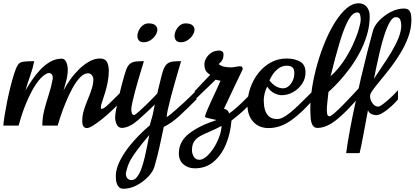

<svg xmlns="http://www.w3.org/2000/svg" viewBox="-37 -768 2535 1174"><path d="M494.6 15.1Q465.8 15.1 465.8 -27.8Q465.8 -61.5 476.1 -94.7Q486.3 -127.9 499.8 -159.9Q513.2 -191.9 523.4 -223.1Q533.7 -254.4 533.7 -284.2Q533.7 -296.9 524.7 -308.3Q515.6 -319.8 501.5 -319.8Q476.1 -319.8 451.7 -293.7Q427.2 -267.6 405.3 -227.1Q383.3 -186.5 365 -141.8Q346.7 -97.2 334 -58.8Q321.3 -20.5 315.4 0H221.7Q221.7 -48.8 233.9 -95.9Q246.1 -143.1 261.2 -189.7Q276.4 -236.3 284.7 -282.2Q285.6 -285.2 285.6 -288.1Q285.6 -291 285.6 -293Q285.6 -307.1 278.6 -314.5Q271.5 -321.8 262.7 -321.8Q258.3 -321.8 252.4 -319.8Q225.1 -307.1 200.9 -277.1Q176.8 -247.1 156 -207.8Q135.3 -168.5 119.1 -127.9Q103 -87.4 92.3 -53.2Q81.5 -19 76.7 0H-16.6Q-15.1 -22 -9 -60.8Q-2.9 -99.6 6.3 -145.8Q15.6 -191.9 26.9 -236.8Q38.1 -281.7 49.6 -317.6Q61 -353.5 71.8 -370.1Q81.5 -386.7 104 -390.4Q126.5 -394 172.4 -394Q163.6 -349.6 147.2 -303.7Q130.9 -257.8 118.7 -214.8Q135.3 -243.7 158 -277.3Q180.7 -311 208.7 -341.1Q236.8 -371.1 269.8 -390.1Q302.7 -409.2 339.8 -409.2Q354.5 -409.2 362.5 -397.7Q370.6 -386.2 374 -371.1Q377.4 -356 377.4 -344.2Q377.4 -311.5 369.1 -278.3Q360.8 -245.1 351.6 -214.8Q367.2 -246.1 391.4 -280Q415.5 -314 445.3 -343.5Q475.1 -373 508.1 -391.6Q541 -410.2 573.7 -410.2Q606 -410.2 617.2 -388.7Q628.4 -367.2 628.4 -335Q628.4 -302.2 621.8 -267.8Q615.2 -233.4 606.2 -203.4Q597.2 -173.3 589.8 -152.8Q582.5 -132.3 581.5 -127Q581.1 -122.6 580.3 -118.9Q579.6 -115.2 579.6 -112.8Q579.6 -102.1 585.4 -102.1Q598.1 -102.1 631.3 -134.8Q664.6 -167.5 712.4 -214.8V-159.7Q688.5 -131.8 656.7 -101.3Q625 -70.8 592.8 -44.4Q560.5 -18.1 534.2 -1.5Q507.8 15.1 494.6 15.1Z M710 14.2Q686.5 14.2 676.8 -6.6Q667 -27.3 667 -49.8Q667 -65.4 672.6 -96.4Q678.2 -127.4 686.8 -164.8Q695.3 -202.1 704.8 -239Q714.4 -275.9 722.4 -304Q730.5 -332 734.9 -342.8Q745.1 -369.1 760 -379.6Q774.9 -390.1 795.4 -392.1Q815.9 -394 842.8 -394Q837.9 -377.4 828.6 -347.2Q819.3 -316.9 808.6 -280Q797.9 -243.2 788.1 -206.8Q778.3 -170.4 772 -141.1Q765.6 -111.8 765.6 -97.2Q765.6 -90.3 768.8 -77.6Q772 -64.9 782.7 -64.9Q788.6 -64.9 809.3 -83Q830.1 -101.1 856.4 -126.7Q882.8 -152.3 906.2 -176.8Q929.7 -201.2 940.9 -213.9V-159.2Q858.4 -78.1 806.6 -33.2Q754.9 11.7 710 14.2ZM841.3 -509.8Q820.8 -509.8 812 -521.2Q803.2 -532.7 803.2 -547.9Q803.2 -564.5 811.8 -582.3Q820.3 -600.1 835.7 -612.5Q851.1 -625 871.1 -625Q899.9 -625 912.6 -613.5Q925.3 -602.1 925.3 -586.9Q925.3 -570.3 913.6 -552.2Q901.9 -534.2 882.8 -522Q863.8 -509.8 841.3 -509.8Z M718.3 386.2Q695.8 386.2 685.1 369.9Q674.3 353.5 672.1 330.6Q669.9 307.6 672.4 287.1Q679.7 244.1 702.9 202.4Q726.1 160.6 755.6 124Q785.2 87.4 813.2 59.3Q841.3 31.2 859.9 15.1Q878.4 -1 878.4 -1L897 -66.9Q901.9 -92.8 910.6 -133.8Q919.4 -174.8 929.7 -218.3Q939.9 -261.7 948.7 -295.9Q957.5 -330.1 962.4 -342.8Q972.7 -369.1 987.3 -379.6Q1002 -390.1 1022.7 -392.1Q1043.5 -394 1070.3 -394Q1065.4 -377.4 1055.2 -342.5Q1044.9 -307.6 1032.5 -264.2Q1020 -220.7 1008.5 -177.5Q997.1 -134.3 989.7 -100.3Q982.4 -66.4 982.4 -51.8Q987.8 -54.2 1015.4 -77.1Q1043 -100.1 1082.8 -136.5Q1122.6 -172.9 1164.1 -214.8V-160.2Q1110.4 -105.5 1061 -60.1Q1011.7 -14.6 964.4 7.8Q954.6 54.7 948 85.4Q941.4 116.2 936 140.1Q930.7 164.1 924.1 189.5Q917.5 214.8 907.2 251Q898.9 281.2 868.9 312.7Q838.9 344.2 798.6 365.2Q758.3 386.2 718.3 386.2ZM768.1 333Q786.6 333 801.5 313.5Q816.4 293.9 827.9 262Q839.4 230 848.1 192.9Q856.9 155.8 863.8 119.9Q870.6 84 876 57.1Q832 109.4 805.9 144Q779.8 178.7 765.9 202.1Q752 225.6 745.6 244.1Q739.3 262.7 734.4 283.2Q729.5 300.3 738 316.7Q746.6 333 768.1 333ZM1068.4 -509.8Q1047.9 -509.8 1039.1 -521.2Q1030.3 -532.7 1030.3 -547.9Q1030.3 -564.5 1038.8 -582.3Q1047.4 -600.1 1062.7 -612.5Q1078.1 -625 1098.1 -625Q1127 -625 1139.6 -613.5Q1152.3 -602.1 1152.3 -586.9Q1152.3 -570.3 1140.6 -552.2Q1128.9 -534.2 1109.9 -522Q1090.8 -509.8 1068.4 -509.8Z M1154.8 261.2Q1113.3 261.2 1085 237.3Q1056.6 213.4 1056.6 169.4Q1056.6 98.6 1117.4 50Q1178.2 1.5 1287.6 -34.2Q1275.9 -37.1 1259 -40.3Q1242.2 -43.5 1229.5 -47.1Q1216.8 -50.8 1216.8 -54.2Q1216.8 -62.5 1226.1 -85.4Q1235.4 -108.4 1250 -140.1Q1264.6 -171.9 1281 -206.8Q1297.4 -241.7 1311.5 -273.9L1281.7 -280.8Q1270 -269 1248.3 -248.3Q1226.6 -227.5 1201.4 -203.6Q1176.3 -179.7 1153.8 -157.2V-210.9L1248.5 -311Q1232.9 -319.3 1222.9 -333.5Q1212.9 -347.7 1212.9 -376Q1212.9 -392.6 1223.6 -411.9Q1234.4 -431.2 1254.9 -445.1Q1275.4 -459 1304.7 -459Q1312 -459 1320.8 -453.9Q1329.6 -448.7 1329.6 -435.1Q1329.6 -414.1 1322.3 -401.4Q1314.9 -388.7 1307.4 -382.8Q1299.8 -377 1299.8 -377Q1311 -365.7 1330.6 -360.8Q1350.1 -356 1375.5 -356Q1386.2 -356 1403.8 -359.4Q1421.4 -362.8 1433.6 -362.8Q1441.4 -362.8 1444.1 -357.7Q1446.8 -352.5 1446.8 -348.1Q1446.8 -342.8 1445.8 -341.8L1379.9 -204.1Q1366.2 -172.9 1353.5 -147Q1340.8 -121.1 1332.5 -104Q1355.5 -95.7 1359.6 -85Q1363.8 -74.2 1363.8 -74.2Q1386.2 -88.9 1415 -115Q1443.8 -141.1 1472.4 -170.2Q1501 -199.2 1523.4 -221.2L1543.5 -189Q1467.8 -102.5 1423.1 -66.7Q1378.4 -30.8 1378.4 -30.8Q1372.1 48.8 1344.2 115.2Q1316.4 181.6 1268.8 221.4Q1221.2 261.2 1154.8 261.2ZM1182.6 209Q1202.1 209 1225.1 189.5Q1248 169.9 1268.6 138.4Q1289.1 106.9 1302.7 70.8Q1316.4 34.7 1317.9 2Q1278.3 22.9 1245.4 36.6Q1212.4 50.3 1188 63.7Q1163.6 77.1 1150.1 97.2Q1136.7 117.2 1136.7 151.9Q1136.7 170.4 1147.7 189.7Q1158.7 209 1182.6 209Z M1605.5 15.1Q1546.4 15.1 1511.2 -23.9Q1476.1 -63 1476.1 -126Q1476.1 -178.7 1493.4 -229.5Q1510.7 -280.3 1542.7 -321Q1574.7 -361.8 1618.7 -386Q1662.6 -410.2 1715.8 -410.2Q1763.7 -410.2 1797.4 -391.6Q1831.1 -373 1831.1 -324.2Q1831.1 -286.6 1809.8 -255.1Q1788.6 -223.6 1755.4 -204.8Q1722.2 -186 1685.1 -186Q1664.6 -186 1639.9 -198.2Q1615.2 -210.4 1596.7 -238.8Q1575.7 -194.8 1575.7 -152.8Q1575.7 -123.5 1582.8 -97.9Q1589.8 -72.3 1607.9 -56.2Q1626 -40 1657.7 -40Q1680.7 -40 1709 -58.6Q1737.3 -77.1 1767.6 -105.2Q1797.9 -133.3 1826.7 -162.6Q1855.5 -191.9 1878.9 -213.9V-160.2Q1811.5 -81.1 1744.4 -33Q1677.2 15.1 1605.5 15.1ZM1692.9 -228Q1721.7 -228 1742.2 -256.3Q1762.7 -284.7 1762.7 -318.8Q1762.7 -346.7 1750.5 -356.4Q1738.3 -366.2 1716.8 -366.2Q1688 -366.2 1666 -349.6Q1644 -333 1630.1 -311.8Q1616.2 -290.5 1610.8 -275.9Q1627.9 -253.4 1649.7 -240.7Q1671.4 -228 1692.9 -228Z M1904.3 14.2Q1882.3 14.2 1873 -4.6Q1863.8 -23.4 1862.1 -50.3Q1860.4 -77.1 1860.4 -101.1Q1860.4 -165 1872.1 -237.1Q1883.8 -309.1 1904.8 -381.8Q1925.8 -454.6 1953.9 -520.3Q1981.9 -585.9 2014.9 -637.2Q2047.9 -688.5 2083.5 -718.3Q2119.1 -748 2155.3 -748Q2187.5 -748 2205.6 -725.8Q2223.6 -703.6 2223.6 -669.9Q2223.6 -607.9 2205.3 -549.3Q2187 -490.7 2158.4 -439Q2129.9 -387.2 2097.7 -344.5Q2065.4 -301.8 2036.9 -270.8Q2008.3 -239.7 1990 -222.9Q1971.7 -206.1 1971.7 -206.1Q1971.7 -206.1 1969.2 -185.5Q1966.8 -165 1964.1 -137.9Q1961.4 -110.8 1961.4 -91.8Q1961.4 -85.9 1963.6 -71.5Q1965.8 -57.1 1978.5 -57.1Q1985.8 -57.1 2008.3 -76.7Q2030.8 -96.2 2060.1 -126Q2089.4 -155.8 2118.4 -186.8Q2147.5 -217.8 2168.5 -241.2V-186.5Q2079.1 -80.6 2017.8 -33.2Q1956.5 14.2 1904.3 14.2ZM1984.4 -301.8Q2028.8 -341.8 2063 -392.6Q2097.2 -443.4 2120.6 -494.4Q2144 -545.4 2156.2 -586.9Q2168.5 -628.4 2168.5 -649.9Q2168.5 -662.1 2165 -677Q2161.6 -691.9 2147.5 -691.9Q2119.1 -691.9 2093 -645Q2066.9 -598.1 2040.5 -510.7Q2014.2 -423.3 1984.4 -301.8Z M2079.6 168.5Q2087.9 105.5 2102.1 29.3Q2116.2 -46.9 2133.8 -128.9Q2151.4 -210.9 2170.4 -292.2Q2189.5 -373.5 2208.3 -447.5Q2227.1 -521.5 2243.7 -581.1Q2252.4 -611.8 2282.2 -642.8Q2312 -673.8 2352.3 -694.8Q2392.6 -715.8 2432.6 -715.8Q2455.1 -715.8 2464.6 -704.6Q2474.1 -693.4 2476.3 -677.5Q2478.5 -661.6 2478.5 -647Q2478.5 -595.2 2460.2 -544.2Q2441.9 -493.2 2413.1 -445.6Q2384.3 -397.9 2352.1 -355.7Q2319.8 -313.5 2291 -279.1Q2262.2 -244.6 2243.9 -219.5Q2225.6 -194.3 2225.6 -181.2Q2225.6 -157.2 2240.5 -136.7Q2255.4 -116.2 2275.9 -116.2Q2283.2 -116.2 2299.3 -127.4Q2315.4 -138.7 2334.5 -155.3Q2353.5 -171.9 2370.4 -188.7Q2387.2 -205.6 2396.5 -216.8V-160.2Q2380.9 -141.1 2356.4 -118.7Q2332 -96.2 2306.9 -80.1Q2281.7 -64 2263.7 -64Q2249.5 -64 2234.6 -70.3Q2219.7 -76.7 2212.9 -94.2Q2211.9 -89.8 2207.5 -65.2Q2203.1 -40.5 2196.5 -5.6Q2189.9 29.3 2183.1 65.4Q2176.3 101.6 2170.4 129.9Q2164.6 158.2 2161.6 168.5ZM2249.5 -286.1Q2271.5 -320.8 2300 -362.3Q2328.6 -403.8 2355.2 -448Q2381.8 -492.2 2399.2 -534.7Q2416.5 -577.1 2416.5 -612.8Q2416.5 -631.3 2410.4 -647.2Q2404.3 -663.1 2382.8 -663.1Q2364.3 -663.1 2346.9 -633.3Q2329.6 -603.5 2314.2 -556.6Q2298.8 -509.8 2286.4 -457.5Q2273.9 -405.3 2264.4 -359.1Q2254.9 -313 2249.5 -286.1Z"/></svg>

Font: Norican
Style: Regular
Weight: 400
Designer: Vernon Adams
Foundry: Vernon Adams
Version: Version 1.100; ttfautohint (v1.8.4.7-5d5b);gftools[0.9.33]